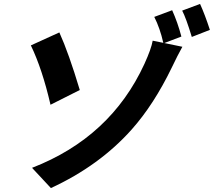

<svg xmlns="http://www.w3.org/2000/svg" viewBox="-20 -887 1088 977"><path d="M237 -354Q195 -536 137 -656L282 -722Q330 -616 386 -429ZM816 -668 908 -649Q883 -604 854 -543Q763 -355 650 -228Q486 -44 239 70L143 -33Q543 -188 715 -562Q750 -639 757 -680L811 -669Q794 -744 765 -801L856 -835Q884 -773 903 -701ZM998 -867Q1023 -812 1048 -735L956 -699Q927 -795 907 -833Z"/></svg>

Font: KaiGen Gothic CN Bold
Style: Bold
Weight: 700
Designer: Ryoko NISHIZUKA  (kana & ideographs); Paul D. Hunt (Latin, Greek & Cyrillic); Wenlong ZHANG  (bopomofo); Sandoll Communi
Foundry: Adobe Systems Incorporated
Version: Version 1.002.20150501